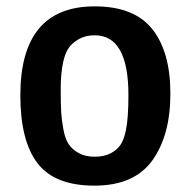

<svg xmlns="http://www.w3.org/2000/svg" viewBox="-20 -572 567 604"><path d="M278 -552Q402 -552 459 -480.5Q516 -409 516 -277.5Q516 -146 459 -67Q402 12 277 12Q152 12 98 -58.5Q44 -129 44 -272Q44 -552 278 -552ZM376 -162Q384 -200 384 -273Q384 -461 278 -461Q249 -461 228 -449Q207 -437 196 -421Q185 -405 179 -378Q171 -342 171 -292.5Q171 -243 172.5 -218.5Q174 -194 179.5 -164.5Q185 -135 196 -118.5Q207 -102 227.5 -90.5Q248 -79 278 -79Q308 -79 328.5 -90Q349 -101 359.5 -117Q370 -133 376 -162Z"/></svg>

Font: Inika
Style: Bold
Weight: 700
Version: Version 1.001